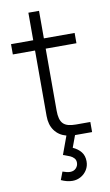

<svg xmlns="http://www.w3.org/2000/svg" viewBox="-101 -740 592 1030"><g transform="rotate(-10 195.0 -225.0)"><path d="M208.5 239.5Q178.5 239.5 146.5 224.5L163 181Q187.5 190 204 190Q224 190 236 177.2Q248 164.5 248 147Q248 132.5 239.5 123Q231 113.5 218.8 108Q206.5 102.5 185 95Q184 95 183 94.8Q182 94.5 181 94L217.5 -5.5Q176.5 -16.5 153.8 -48Q131 -79.5 131 -127V-484H10V-540H131V-690H189V-540H356.5V-484H189V-146Q189 -121 193.8 -103.5Q198.5 -86 209 -75.2Q219.5 -64.5 236.5 -59.8Q253.5 -55 278 -55H356.5V0H263.5L239.5 65Q267.5 77.5 283.8 98Q300 118.5 300 149.5Q300 174.5 287.5 195Q275 215.5 254 227.5Q233 239.5 208.5 239.5Z"/></g></svg>

Font: Vela Sans Light
Style: Regular
Weight: 300
Designer: Principal design: Mikhail Sharanda - project Manrope.
Design modification: Ravid Balaliev
Foundry: Mikhail Sharanda
Version: Version 1.001